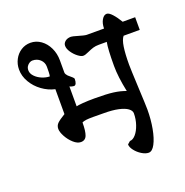

<svg xmlns="http://www.w3.org/2000/svg" viewBox="-132 -804 949 983"><g transform="rotate(-20 342.5 -313.0)"><path d="M247.1 -541.5V-475.1Q247.1 -470.2 250.5 -464.6Q253.9 -459 257.8 -455.1L278.8 -437Q286.1 -430.2 286.1 -426.8Q286.1 -411.6 282 -402.3Q277.8 -393.1 270 -393.1Q266.1 -393.1 259.3 -394.8Q252.4 -396.5 247.1 -399.4V-291Q255.4 -293.5 282.7 -295.7Q310.1 -297.9 346.7 -297.9Q413.1 -297.9 449.5 -293Q485.8 -288.1 515.1 -276.9Q497.6 -359.9 497.6 -419.9Q497.6 -513.2 504.9 -548.3H461.4Q443.8 -548.3 430.2 -544.2Q416.5 -540 399.4 -532.2Q388.2 -527.3 381.3 -524.9Q374.5 -522.5 367.2 -522.5Q356.9 -522.5 339.8 -535.4Q322.8 -548.3 310.1 -567.1Q297.4 -585.9 297.4 -602.1Q297.4 -615.7 309.3 -625.7Q321.3 -635.7 341.3 -635.7Q348.6 -635.7 376.5 -627.4Q389.2 -623.5 402.1 -620.4Q415 -617.2 420.9 -617.2H515.1Q515.1 -645 526.4 -664.3Q537.6 -683.6 553.2 -683.6Q565.4 -683.6 582.5 -664.8Q599.6 -646 616.7 -617.2H684.6V-548.3H596.7Q583.5 -532.7 577.9 -495.1Q572.3 -457.5 572.3 -399.4Q572.3 -376 577.1 -274.4Q582 -173.8 582 -151.9Q582 -97.7 573 -49.1Q564 -0.5 548.3 29.1Q532.7 58.6 513.2 58.6Q496.1 58.6 475.8 46.1Q455.6 33.7 441.7 15.6Q427.7 -2.4 427.7 -17.6L442.9 -30.8Q459 -30.8 474.6 -48.6Q490.2 -66.4 500.2 -95.9Q510.3 -125.5 510.3 -157.2Q510.3 -171.9 493.7 -184.1Q477.1 -196.3 444.6 -203.4Q412.1 -210.4 366.7 -210.4L307.1 -210.9Q282.7 -210.9 269.3 -209.2Q255.9 -207.5 247.1 -203.1Q247.1 -156.2 238.5 -133.8Q230 -111.3 205.6 -111.3Q186.5 -111.3 166.3 -129.4Q146 -147.5 132.6 -172.1Q119.1 -196.8 119.1 -214.4Q119.1 -231.9 131.3 -244.1Q143.6 -256.3 174.8 -274.9V-410.6Q137.7 -418.9 105.5 -442.4Q73.2 -465.8 53.7 -499.3Q34.2 -532.7 34.2 -568.4Q34.2 -597.7 47.4 -622.8Q60.5 -647.9 83.7 -662.8Q106.9 -677.7 135.3 -677.7Q166 -677.7 191.7 -659.4Q217.3 -641.1 232.2 -609.9Q247.1 -578.6 247.1 -541.5ZM113.8 -588.9Q106.4 -588.9 97.9 -584Q89.4 -579.1 83.5 -570.1Q77.6 -561 77.6 -548.3Q77.6 -530.8 92.3 -515.4Q106.9 -500 128.7 -491Q150.4 -481.9 170.4 -481.9Q172.4 -489.3 172.9 -503.7Q173.3 -518.1 173.3 -533.2Q173.3 -557.1 156.2 -573Q139.2 -588.9 113.8 -588.9Z"/></g></svg>

Font: Dekko
Style: Regular
Weight: 400
Designer: Multiple
Foundry: Sorkin Type
Version: Version 2.001